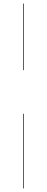

<svg xmlns="http://www.w3.org/2000/svg" viewBox="-20 -800 260 1070"><path d="M108.5 -780V-409H112V-780ZM108.5 -166V250H112V-166Z"/></svg>

Font: Bodoni* 48pt Medium
Style: Regular
Weight: 500
Version: Version 2.3